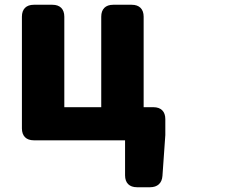

<svg xmlns="http://www.w3.org/2000/svg" viewBox="-20 -549 1040 806"><path d="M122 40H505V187C505 219 523 237 555 237H610C641 237 660 220 662 189L674 18V-49C674 -81 656 -99 624 -99H583V-479C583 -511 565 -529 533 -529H455C423 -529 405 -511 405 -479V-99H250V-479C250 -511 232 -529 200 -529H122C90 -529 72 -511 72 -479V-10C72 22 90 40 122 40Z"/></svg>

Font: コーポレート・ロゴ（ラウンド）ver3 Bold
Style: Regular
Weight: 700
Designer: [KANA_main] LOGOTYPE.JP [Source Han Sans] Ryoko NISHIZUKA 西塚涼子 (kana, bopomofo & ideographs); Paul D. Hunt (Latin, Greek
Version: Version 12.001;FEAKit 1.0